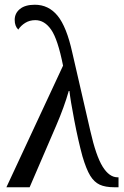

<svg xmlns="http://www.w3.org/2000/svg" viewBox="-20 -790 523 810"><path d="M246 -513Q224 -624 196 -664.5Q168 -705 129 -705Q105 -705 86.5 -693.5Q68 -682 57 -665Q42 -680 42 -706Q42 -734 64 -752Q86 -770 127 -770Q185 -770 223 -723.5Q261 -677 285 -568L361 -238Q385 -132 413 -87Q441 -42 476 -42H480V0H463Q424 0 400.5 -11Q377 -22 360.5 -49Q344 -76 328 -130Q310 -196 293.5 -282Q277 -368 273 -406H270Q251 -339 217 -260L105 0H7Z"/></svg>

Font: Noto Serif Narrow
Style: Regular
Weight: 400
Width: 4
Designer: Monotype Design Team
Foundry: Monotype Imaging Inc.
Version: Version 1.001